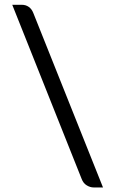

<svg xmlns="http://www.w3.org/2000/svg" viewBox="-20 -758 494 823"><path d="M32.5 -737.5H73Q90.5 -737.5 103.2 -728.5Q116 -719.5 122.5 -703L421.5 45.5H381.5Q366.5 45.5 351.8 36.5Q337 27.5 330 9Z"/></svg>

Font: Lato Medium
Style: Regular
Weight: 500
Designer: Lukasz Dziedzic
Foundry: tyPoland Lukasz Dziedzic
Version: Version 2.006; 2014-01-15